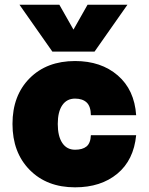

<svg xmlns="http://www.w3.org/2000/svg" viewBox="-20 -780 633 818"><path d="M382.8 -560.1H203.1L63 -759.8H232.9L293 -653.8L353 -759.8H522.9ZM33.2 -252Q33.2 -373 106.2 -446.5Q179.2 -520 299.8 -520Q410.6 -520 481.7 -458.7Q552.7 -397.5 560.1 -289.1H367.2Q366.7 -327.1 349.1 -343.5Q331.5 -359.9 299.8 -359.9Q264.6 -359.9 245.4 -331.8Q226.1 -303.7 226.1 -252Q226.1 -199.7 245.4 -170.9Q264.6 -142.1 299.8 -142.1Q331.5 -142.1 348.6 -156Q365.7 -169.9 367.2 -204.1H560.1Q549.8 -97.7 479.7 -39.8Q409.7 18.1 299.8 18.1Q179.7 18.1 106.4 -56.2Q33.2 -130.4 33.2 -252Z"/></svg>

Font: Overused Grotesk Black
Style: Regular
Weight: 900
Version: Version 0.002